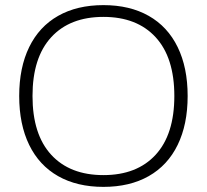

<svg xmlns="http://www.w3.org/2000/svg" viewBox="-20 -715 808 750"><path d="M55 -340Q55 -451 94 -531Q133 -611 207 -653Q281 -695 384 -695Q487 -695 561 -653Q635 -611 674 -531Q713 -451 713 -340Q713 -229 674 -149Q635 -69 561 -27Q487 15 384 15Q281 15 207 -27Q133 -69 94 -149Q55 -229 55 -340ZM661 -340Q661 -490 588 -569.5Q515 -649 384 -649Q253 -649 180 -569.5Q107 -490 107 -340Q107 -190 180 -110.5Q253 -31 384 -31Q515 -31 588 -110.5Q661 -190 661 -340Z"/></svg>

Font: Mitr ExtraLight
Style: Regular
Weight: 275
Designer: Thanarat Vachiruckul
Foundry: Cadson Demak Co.,Ltd.
Version: Version 1.001